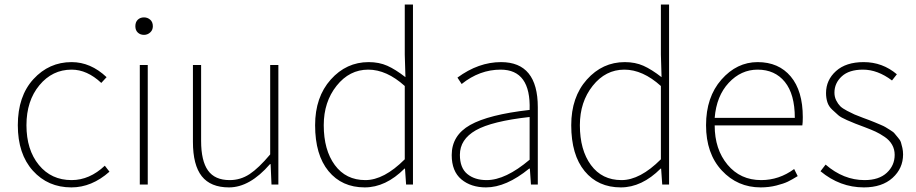

<svg xmlns="http://www.w3.org/2000/svg" viewBox="-20 -814 4043 847"><path d="M294.9 12.7Q191.4 12.7 125 -61Q58.6 -134.8 58.6 -261.7Q58.6 -389.6 127.4 -464.8Q196.3 -540 295.9 -540Q379.9 -540 450.2 -473.6L426.8 -448.2Q364.3 -506.8 295.9 -506.8Q210.9 -506.8 153.8 -438Q96.7 -369.1 96.7 -261.7Q96.7 -153.3 151.4 -86.4Q206.1 -19.5 295.9 -19.5Q375 -19.5 442.4 -83L462.9 -56.6Q384.8 12.7 294.9 12.7Z M596.7 0V-527.3H631.8V0ZM615.2 -660.2Q598.6 -660.2 587.9 -670.4Q577.1 -680.7 577.1 -698.2Q577.1 -716.8 587.9 -727.1Q598.6 -737.3 615.2 -737.3Q630.9 -737.3 642.6 -727.1Q654.3 -716.8 654.3 -698.2Q654.3 -681.6 642.6 -670.9Q630.9 -660.2 615.2 -660.2Z M990.2 12.7Q909.2 12.7 870.1 -36.6Q831.1 -85.9 831.1 -188.5V-527.3H867.2V-192.4Q867.2 -104.5 897.5 -62Q927.7 -19.5 993.2 -19.5Q1041 -19.5 1081.1 -45.9Q1121.1 -72.3 1171.9 -132.8V-527.3H1208V0H1177.7L1173.8 -89.8H1170.9Q1082 12.7 990.2 12.7Z M1588.9 12.7Q1488.3 12.7 1429.2 -59.1Q1370.1 -130.9 1370.1 -261.7Q1370.1 -385.7 1439 -462.9Q1507.8 -540 1606.4 -540Q1652.3 -540 1688.5 -523.9Q1724.6 -507.8 1768.6 -473.6L1765.6 -573.2V-793.9H1801.8V0H1771.5L1766.6 -70.3H1764.6Q1681.6 12.7 1588.9 12.7ZM1591.8 -19.5Q1673.8 -19.5 1765.6 -111.3V-434.6Q1685.5 -506.8 1604.5 -506.8Q1521.5 -506.8 1464.8 -435.5Q1408.2 -364.3 1408.2 -261.7Q1408.2 -152.3 1457 -85.9Q1505.9 -19.5 1591.8 -19.5Z M2124 12.7Q2057.6 12.7 2015.1 -22.9Q1972.7 -58.6 1972.7 -129.9Q1972.7 -216.8 2054.2 -262.7Q2135.7 -308.6 2316.4 -329.1Q2322.3 -506.8 2188.5 -506.8Q2095.7 -506.8 2016.6 -443.4L1998 -471.7Q2090.8 -540 2190.4 -540Q2352.5 -540 2352.5 -340.8V0H2322.3L2317.4 -70.3H2314.5Q2212.9 12.7 2124 12.7ZM2127 -19.5Q2210 -19.5 2316.4 -109.4V-297.9Q2149.4 -279.3 2079.1 -239.3Q2008.8 -199.2 2008.8 -130.9Q2008.8 -73.2 2041.5 -46.4Q2074.2 -19.5 2127 -19.5Z M2718.8 12.7Q2618.2 12.7 2559.1 -59.1Q2500 -130.9 2500 -261.7Q2500 -385.7 2568.8 -462.9Q2637.7 -540 2736.3 -540Q2782.2 -540 2818.4 -523.9Q2854.5 -507.8 2898.4 -473.6L2895.5 -573.2V-793.9H2931.6V0H2901.4L2896.5 -70.3H2894.5Q2811.5 12.7 2718.8 12.7ZM2721.7 -19.5Q2803.7 -19.5 2895.5 -111.3V-434.6Q2815.4 -506.8 2734.4 -506.8Q2651.4 -506.8 2594.7 -435.5Q2538.1 -364.3 2538.1 -261.7Q2538.1 -152.3 2586.9 -85.9Q2635.7 -19.5 2721.7 -19.5Z M3335.9 12.7Q3233.4 12.7 3164.1 -62Q3094.7 -136.7 3094.7 -261.7Q3094.7 -385.7 3162.6 -462.9Q3230.5 -540 3322.3 -540Q3415 -540 3468.3 -476.6Q3521.5 -413.1 3521.5 -296.9Q3521.5 -273.4 3519.5 -260.7H3132.8Q3132.8 -155.3 3189.5 -87.4Q3246.1 -19.5 3337.9 -19.5Q3417 -19.5 3483.4 -68.4L3499 -37.1Q3473.6 -21.5 3455.6 -12.7Q3437.5 -3.9 3404.8 4.4Q3372.1 12.7 3335.9 12.7ZM3132.8 -293.9H3486.3Q3486.3 -398.4 3442.4 -452.6Q3398.4 -506.8 3322.3 -506.8Q3249 -506.8 3194.8 -448.7Q3140.6 -390.6 3132.8 -293.9Z M3791 12.7Q3685.5 12.7 3599.6 -58.6L3622.1 -87.9Q3701.2 -19.5 3793.9 -19.5Q3857.4 -19.5 3892.1 -51.8Q3926.8 -84 3926.8 -130.9Q3926.8 -155.3 3915.5 -175.3Q3904.3 -195.3 3882.8 -210Q3861.3 -224.6 3842.3 -233.4Q3823.2 -242.2 3794.9 -252.9Q3763.7 -264.6 3753.4 -268.6Q3743.2 -272.5 3716.3 -284.2Q3689.5 -295.9 3678.2 -305.7Q3667 -315.4 3651.4 -330.1Q3635.7 -344.7 3629.9 -363.3Q3624 -381.8 3624 -403.3Q3624 -460.9 3668 -500.5Q3711.9 -540 3790 -540Q3873 -540 3936.5 -486.3L3915 -459Q3851.6 -506.8 3787.1 -506.8Q3725.6 -506.8 3693.4 -477.1Q3661.1 -447.3 3661.1 -405.3Q3661.1 -386.7 3668.9 -371.1Q3676.8 -355.5 3686.5 -345.7Q3696.3 -335.9 3716.8 -325.2Q3737.3 -314.5 3749.5 -309.1Q3761.7 -303.7 3788.1 -293.9Q3792 -293 3813 -284.7Q3834 -276.4 3838.9 -274.4Q3843.8 -272.5 3862.3 -264.6Q3880.9 -256.8 3886.7 -252.9Q3892.6 -249 3907.2 -240.2Q3921.9 -231.4 3926.8 -224.6Q3931.6 -217.8 3941.4 -207Q3951.2 -196.3 3954.6 -185.5Q3958 -174.8 3960.9 -161.1Q3963.9 -147.5 3963.9 -132.8Q3963.9 -71.3 3917.5 -29.3Q3871.1 12.7 3791 12.7Z"/></svg>

Font: Bpmf Zihi Sans ExtraLight
Style: ExtraLight
Weight: 250
Foundry: But Ko
Version: Version 1.320